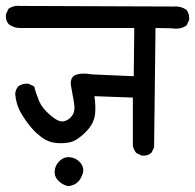

<svg xmlns="http://www.w3.org/2000/svg" viewBox="-35 -585 673 663"><path d="M452.6 -48.3 437 -56.2 436 -56.6 435.1 -57.6Q426.3 -67.9 423.8 -82V-82.5V-83V-248L291 -252.9Q296.4 -217.3 293 -188.5Q292.5 -184.1 291.3 -179.4Q290 -174.8 288.3 -170.4Q286.6 -166 284.7 -161.6Q282.7 -157.2 280 -152.8Q277.3 -148.4 274.2 -144.3Q271 -140.1 267.3 -136Q263.7 -131.8 259.3 -127.4Q230.5 -99.1 207 -93.8Q184.1 -88.9 158.7 -91.3Q132.8 -93.8 110.8 -109.4Q108.9 -110.8 106.7 -112.5Q104.5 -114.3 102.5 -116Q100.6 -117.7 98.4 -119.4Q96.2 -121.1 94.2 -122.8Q92.3 -124.5 90.1 -126.5Q87.9 -128.4 85.9 -130.4Q84 -132.3 82 -134.5Q80.1 -136.7 78.1 -138.7Q76.2 -140.6 74.2 -143.1Q72.3 -145.5 70.3 -147.5Q64 -155.3 57.9 -163.3Q51.8 -171.4 46.4 -180.2Q41 -189 35.6 -197.8Q20.5 -225.6 17.6 -260.3V-260.7V-261.2Q18.6 -275.9 27.8 -286.1L28.3 -286.6L28.8 -287.1Q43.5 -297.9 63 -295.9H64L64.9 -295.4L80.6 -287.6L83 -286.1L84 -283.7Q86.9 -271.5 91.3 -259Q95.7 -246.6 100.6 -234.9Q110.4 -211.4 139.6 -186.5Q167.5 -162.6 184.6 -166Q192.9 -167.5 200.4 -172.4Q208 -177.2 213.9 -185.5Q226.1 -201.7 220.2 -232.4Q213.9 -265.6 210 -290Q208 -303.7 212.4 -313.5Q216.8 -323.2 228 -327.1Q247.6 -334 283.7 -328.1L426.8 -321.8L428.7 -488.3H34.2Q12.7 -488.3 -4.4 -501L-4.9 -501.5L-5.4 -502Q-9.3 -506.8 -11.5 -512Q-13.7 -517.1 -14.4 -522.9Q-15.1 -528.8 -14.6 -534.7V-535.6L-14.2 -536.6L-6.3 -553.2L-5.4 -554.7L-4.4 -555.7Q13.2 -567.4 37.6 -564.5L564 -562.5Q588.9 -564.5 607.9 -551.8L608.4 -551.3L609.4 -550.3Q614.7 -543.5 616.9 -534.9Q619.1 -526.4 618.2 -517.1V-516.1L617.7 -515.1L609.9 -498.5L608.9 -497.1L607.9 -496.1Q586.4 -482.4 558.1 -487.3L502 -488.3L497.1 -77.1V-75.7L496.6 -74.7L488.8 -59.1L488.3 -58.1L487.3 -57.1Q474.6 -45.4 454.6 -47.9H453.6ZM200.2 57.6Q182.6 54.2 168 40.5Q152.3 25.9 153.8 5.4Q155.3 -14.6 170.9 -29.3Q186.5 -44.4 207.5 -42Q228.5 -39.6 242.2 -23.4Q256.3 -6.3 251 13.2Q245.6 31.2 234.4 43Q222.7 55.2 201.7 57.6H201.2Z"/></svg>

Font: NaikaiFont
Style: SemiBold
Weight: 600
Version: Version 1.89